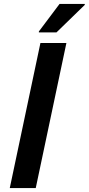

<svg xmlns="http://www.w3.org/2000/svg" viewBox="-20 -963 454 983"><path d="M30 0 187 -743H320L163 0ZM179 -797V-802L285 -943H414V-938L269 -797Z"/></svg>

Font: Saira SemiExpanded SemiBold
Style: Italic
Weight: 600
Width: 6
Italic angle: -12°
Designer: Hector Gatti with collaboration of the Omnibus-Type team
Foundry: Omnibus-Type
Version: Version 1.101